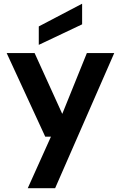

<svg xmlns="http://www.w3.org/2000/svg" viewBox="-20 -775 637 1010"><path d="M126 215 248 -56H218L15 -496H162L307 -177H308L437 -496H581L270 215ZM184 -539V-636L411 -755H412V-647Z"/></svg>

Font: DM Sans 28pt
Style: Bold
Weight: 700
Version: Version 4.004;gftools[0.9.30]